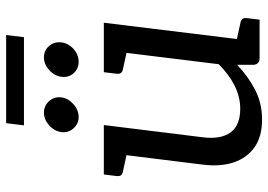

<svg xmlns="http://www.w3.org/2000/svg" viewBox="-144 -721 873 625"><g transform="rotate(-90 292.5 -408.5)"><path d="M216 8Q160 8 125.5 -16.5Q91 -41 76.5 -84Q62 -127 69 -184L109 -507H198L158 -184Q151 -126 174 -94.5Q197 -63 251 -63Q290 -63 326.5 -81.5Q363 -100 396 -133L442 -507H531L469 0H416Q396 0 394 -19V-73Q356 -37 312.5 -14.5Q269 8 216 8ZM439 0 459 -78 532 -62Q541 -60 544 -55Q547 -50 546 -41L541 0ZM139 -507 119 -429 46 -445Q37 -447 34 -452Q31 -457 32 -466L37 -507ZM472 -507 452 -429 379 -445Q370 -447 367 -452Q364 -457 365 -466L370 -507ZM288 -645Q285 -623 266 -606Q247 -589 224 -589Q202 -589 187 -606Q172 -623 175 -645Q178 -668 197 -685Q216 -702 238 -702Q261 -702 276 -685Q291 -668 288 -645ZM467 -645Q464 -622 445.5 -605.5Q427 -589 404 -589Q381 -589 366.5 -605.5Q352 -622 355 -645Q358 -668 377 -685Q396 -702 418 -702Q441 -702 455.5 -685Q470 -668 467 -645ZM197 -767 204 -825H491L484 -767Z"/></g></svg>

Font: Aleo
Style: Italic
Weight: 400
Italic angle: -7°
Designer: Alessio Laiso
Foundry: Alessio Laiso
Version: Version 2.001;gftools[0.9.29]